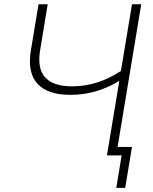

<svg xmlns="http://www.w3.org/2000/svg" viewBox="-20 -748 737 924"><path d="M318.4 -291.5Q209 -291.5 159.9 -345.5Q110.8 -399.4 128.9 -507.8L165.5 -727.5H209.5L173.3 -507.8Q158.2 -418.5 197.5 -375.5Q236.8 -332.5 326.2 -332.5Q390.6 -332.5 449.7 -351.8Q508.8 -371.1 562 -406.7L615.2 -727.5H659.7L539.1 0H494.6L554.2 -358.9Q502.9 -327.1 443.4 -309.3Q383.8 -291.5 318.4 -291.5ZM539.6 156.2 565.4 0H518.6L525.4 -41H615.2L582.5 156.2Z"/></svg>

Font: Inter Extra Light
Style: Italic
Weight: 200
Italic angle: -9.39999°
Designer: Rasmus Andersson
Foundry: rsms
Version: Version 4.000;git-3c8e0fc